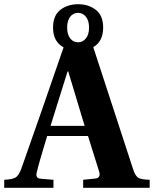

<svg xmlns="http://www.w3.org/2000/svg" viewBox="-48 -892 731 912"><path d="M-28 0V-38Q13 -40 27 -49.5Q41 -59 53 -90Q56 -99 146 -355L254 -667Q204 -694 204 -761Q204 -818 238.5 -845Q273 -872 323 -872Q373 -872 407.5 -845Q442 -818 442 -761Q442 -695 395 -668L585 -86Q595 -56 609 -47.5Q623 -39 663 -38V0H347V-38L405 -44Q433 -47 422 -80L370 -246H176Q136 -115 128 -79Q123 -63 126.5 -53.5Q130 -44 146 -43L206 -38V0ZM192 -294H354L276 -553H273ZM323 -691Q345 -691 360 -709.5Q375 -728 375 -761Q375 -794 360 -812.5Q345 -831 323 -831Q300 -831 285.5 -812.5Q271 -794 271 -761Q271 -728 285.5 -709.5Q300 -691 323 -691Z"/></svg>

Font: Heuristica
Style: Bold
Weight: 700
Version: Version 1.0.2